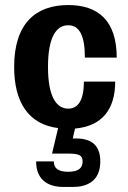

<svg xmlns="http://www.w3.org/2000/svg" viewBox="-20 -500 508 760"><path d="M250 -70C204 -70 170 -116 170 -235C170 -352 202 -400 250 -400C295 -400 316 -358 316 -272H442C442 -419 368 -480 250 -480C123 -480 36 -409 36 -235C36 -96 92 -8 210 7L186 108H250C292 108 307 114 307 139C307 164 292 180 250 180C208 180 193 164 193 139H123C123 204 161 240 231 240H269C319 240 377 221 377 139C377 64 329 48 279 48H268L277 9C385 -1 436 -68 436 -177H312C312 -101 288 -70 250 -70Z"/></svg>

Font: Tanklager Original
Style: Regular
Weight: 400
Designer: Ariel Martín Pérez
Foundry: Tunera Type Foundry
Version: Version 1.000;Glyphs 3.3 (3310)